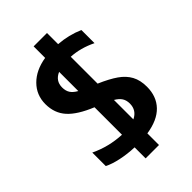

<svg xmlns="http://www.w3.org/2000/svg" viewBox="-265 -898 1097 1097"><g transform="rotate(-45 283.5 -349.5)"><path d="M232 14Q176 12 124.5 1Q73 -10 40 -27V-136Q129 -93 232 -88V-310Q134 -350 90 -399Q46 -448 46 -521Q46 -594 96 -644.5Q146 -695 232 -709V-802H340V-712Q421 -706 491 -675V-569Q415 -606 340 -610V-393Q407 -364 447 -336Q487 -308 507 -271Q527 -234 527 -181Q527 -103 480 -54Q433 -5 340 9V103H232ZM232 -596Q181 -574 181 -521Q181 -493 193 -474.5Q205 -456 232 -441ZM390 -182Q390 -209 378 -227.5Q366 -246 340 -261V-104Q390 -128 390 -182Z"/></g></svg>

Font: Prompt Medium
Style: Regular
Weight: 500
Designer: Katatrad Team
Foundry: CadsonDemak
Version: Version 1.000